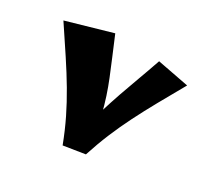

<svg xmlns="http://www.w3.org/2000/svg" viewBox="-129 -766 979 935"><g transform="rotate(30 360.0 -298.5)"><path d="M321 2 364 -97Q382 -175 401 -236.5Q420 -298 439 -353Q458 -408 479 -464.5Q500 -521 523 -588L700 -554Q655 -475 617.5 -407.5Q580 -340 548.5 -277.5Q517 -215 490.5 -151.5Q464 -88 441 -17ZM321 2Q294 -69 264 -130Q234 -191 198 -252Q162 -313 118 -379.5Q74 -446 20 -527L270 -599Q296 -537 316.5 -488.5Q337 -440 354 -398Q371 -356 385 -313.5Q399 -271 411 -222Q423 -173 433 -110Z"/></g></svg>

Font: Marhey Light
Style: Regular
Weight: 300
Designer: Nur Syamsi & Bustanul Arifin
Foundry: Namelatype
Version: Version 1.000